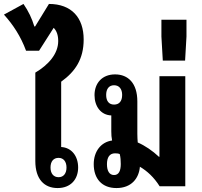

<svg xmlns="http://www.w3.org/2000/svg" viewBox="-63 -944 1023 973"><path d="M361 -744C361 -854 300 -924 185 -924L115 -810H111C99 -850 81 -888 56 -924L-43 -870C4 -818 42 -760 69 -687H135L209 -803C224 -788 232 -766 232 -736C232 -671 182 -615 116 -576V-128C116 -35 162 9 229 9C295 9 333 -35 333 -95C333 -153 300 -196 247 -199V-530C318 -581 361 -644 361 -744ZM234 -144C259 -144 274 -125 274 -95C274 -65 259 -46 234 -46C208 -46 193 -65 193 -95C193 -126 208 -144 234 -144Z M746 0H876V-558H745V-150L743 -149C710 -180 672 -206 635 -222C634 -235 633 -249 633 -266V-430C633 -523 586 -567 520 -567C454 -567 416 -522 416 -462C416 -405 448 -361 501 -359V-279C501 -262 502 -247 505 -232C448 -224 412 -176 412 -112C412 -38 454 9 527 9C603 9 641 -40 646 -99C683 -77 717 -46 746 0ZM515 -414C489 -414 475 -432 475 -463C475 -493 489 -512 515 -512C541 -512 556 -493 556 -463C556 -431 541 -414 515 -414ZM515 -57C491 -57 479 -78 479 -112C479 -146 492 -167 520 -167C530 -167 538 -166 544 -163C548 -146 549 -130 549 -113C549 -78 539 -57 515 -57Z M762 -637H875L882 -759V-844H755V-759Z"/></svg>

Font: Noto Sans Thai Looped Condensed
Style: Bold
Weight: 700
Width: 3
Designer: Sasikarn Vongin, Ben Mitchell
Foundry: The Fontpad Ltd
Version: Version 1.001